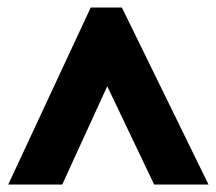

<svg xmlns="http://www.w3.org/2000/svg" viewBox="-20 -735 576 512"><path d="M2 -243H146L266 -505L391 -243H536L305 -715H222Z"/></svg>

Font: Noto Sans Arabic UI Cn Bk
Style: Regular
Weight: 900
Width: 3
Designer: Monotype Design Team, Nadine Chahine and Nizar Qandah
Foundry: Monotype Imaging Inc.
Version: Version 2.010